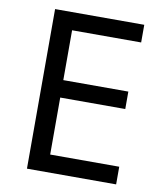

<svg xmlns="http://www.w3.org/2000/svg" viewBox="-81 -780 718 846"><g transform="rotate(10 278.0 -357.0)"><path d="M496 0H97V-714H496V-635H187V-412H478V-334H187V-79H496Z"/></g></svg>

Font: Noto Sans Oriya
Style: Regular
Weight: 400
Designer: Amélie Bonet and Sol Matas
Foundry: Google LLC
Version: Version 2.006